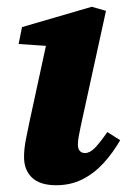

<svg xmlns="http://www.w3.org/2000/svg" viewBox="-20 -532 378 567"><path d="M51 -68Q51 -93 56.5 -120.5Q62 -148 67 -172L122 -426L155 -394L35 -402L45 -452L251 -512L293 -500L219 -162Q215 -144 212.5 -129.5Q210 -115 210 -105Q210 -93 215.5 -86.5Q221 -80 231 -80Q245 -80 259.5 -94.5Q274 -109 297 -142L335 -118Q313 -80 285.5 -50Q258 -20 223.5 -2.5Q189 15 146 15Q98 15 74.5 -7.5Q51 -30 51 -68Z"/></svg>

Font: Source Serif 4
Style: Bold Italic
Weight: 700
Italic angle: -12°
Designer: Frank Grießhammer
Foundry: Adobe Systems Incorporated
Version: Version 4.004;hotconv 1.0.116;makeotfexe 2.5.65601